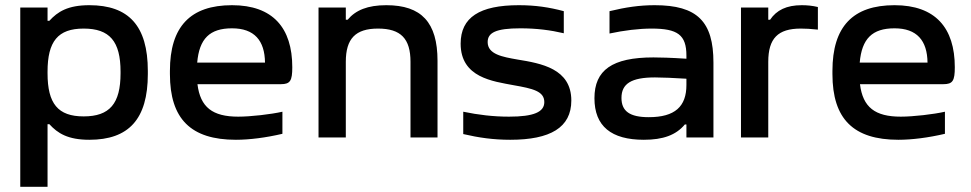

<svg xmlns="http://www.w3.org/2000/svg" viewBox="-20 -529 3738 739"><path d="M549 -244V-256C549 -430 475 -509 324 -509C241 -509 202 -484 170 -449H163V-500H58V190H163V-51H170C202 -16 241 9 324 9C475 9 549 -70 549 -244ZM163 -247V-253C163 -370 203 -419 302 -419C402 -419 444 -370 444 -253V-247C444 -130 402 -81 302 -81C203 -81 163 -130 163 -247Z M1105 -270C1105 -422 1030 -509 873 -509C713 -509 634 -427 634 -256V-244C634 -71 715 9 888 9C940 9 1003 1 1067 -14V-99C1023 -89 945 -80 897 -80C798 -80 751 -116 740 -205H1061C1097 -205 1105 -218 1105 -270ZM739 -288C747 -380 787 -420 873 -420C959 -420 999 -373 1000 -288Z M1206 -500V0H1311V-291C1311 -380 1348 -419 1435 -419C1523 -419 1560 -380 1560 -291V0H1664V-295C1664 -443 1602 -509 1467 -509C1395 -509 1349 -490 1318 -453H1311V-500Z M1957 -201C2031 -188 2075 -178 2075 -136C2075 -98 2035 -80 1939 -80C1878 -80 1821 -87 1763 -99V-13C1823 1 1879 9 1944 9C2098 9 2179 -38 2179 -142C2179 -265 2063 -285 1971 -300C1914 -310 1857 -320 1857 -367C1857 -403 1888 -420 1983 -420C2045 -420 2099 -413 2150 -401V-486C2094 -501 2041 -509 1977 -509C1826 -509 1753 -462 1753 -361C1753 -230 1878 -216 1957 -201Z M2500 -509C2441 -509 2388 -501 2326 -486V-400C2382 -412 2439 -419 2488 -419C2588 -419 2622 -395 2622 -315V-303C2561 -307 2519 -308 2495 -308C2336 -308 2268 -259 2268 -151C2268 -43 2333 9 2458 9C2532 9 2582 -9 2616 -50H2622V0H2726V-288C2726 -446 2664 -509 2500 -509ZM2372 -152C2372 -207 2410 -231 2501 -231C2528 -231 2575 -229 2622 -226V-202C2622 -119 2578 -78 2477 -78C2404 -78 2372 -101 2372 -152Z M3066 -509C3007 -509 2969 -490 2944 -453H2937V-500H2832V0H2937V-291C2937 -381 2974 -419 3062 -419C3079 -419 3102 -418 3128 -415V-502C3107 -507 3087 -509 3066 -509Z M3655 -270C3655 -422 3580 -509 3423 -509C3263 -509 3184 -427 3184 -256V-244C3184 -71 3265 9 3438 9C3490 9 3553 1 3617 -14V-99C3573 -89 3495 -80 3447 -80C3348 -80 3301 -116 3290 -205H3611C3647 -205 3655 -218 3655 -270ZM3289 -288C3297 -380 3337 -420 3423 -420C3509 -420 3549 -373 3550 -288Z"/></svg>

Font: LT Wave Alt Medium
Style: Regular
Weight: 500
Designer: Daniel Lyons
Version: Version 2.5 (Glyphs App)